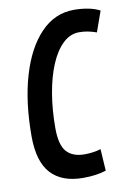

<svg xmlns="http://www.w3.org/2000/svg" viewBox="-83 -763 577 827"><g transform="rotate(-10 206.0 -350.0)"><path d="M213 10Q121 10 73 -42Q25 -94 25 -205Q25 -355 58.5 -468.5Q92 -582 153.5 -646Q215 -710 299 -710Q330 -710 359.5 -704.5Q389 -699 412 -687L380 -597Q360 -604 342 -607.5Q324 -611 304 -611Q265 -611 233 -580.5Q201 -550 178.5 -496.5Q156 -443 144 -372.5Q132 -302 132 -222Q132 -148 158.5 -118.5Q185 -89 237 -89Q255 -89 273.5 -91.5Q292 -94 308 -99L314 -4Q272 10 213 10Z"/></g></svg>

Font: Georama Condensed SemiBold
Style: Italic
Weight: 600
Width: 3
Italic angle: -9°
Designer: Jean-Baptiste Levee
Foundry: Production Type
Version: Version 1.000